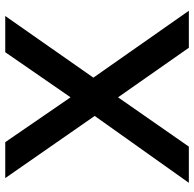

<svg xmlns="http://www.w3.org/2000/svg" viewBox="-24 -716 740 732"><g transform="rotate(-90 346.0 -350.0)"><path d="M33 -700H170L341 -451L513 -700H651L416 -364L671 0H530L341 -270L153 0H15L270 -359Z"/></g></svg>

Font: Argentum Sans
Style: Regular
Weight: 400
Designer: Julieta Ulanovsky, Owen Earl, Chris M. Simpson, Rasmus Andersson, Cristiano Sobral
Foundry: The Argentum Sans Project Authors
Version: Version 3.135; ttfautohint (v1.8.4.7-5d5b-dirty)